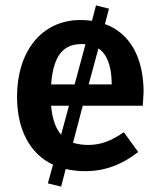

<svg xmlns="http://www.w3.org/2000/svg" viewBox="-20 -618 589 710"><path d="M508 -227C510 -255 511 -272 511 -277C511 -406 460 -496 368 -529L383 -586L335 -598L320 -541C306 -543 292 -544 278 -544C131 -544 43 -424 43 -261C43 -140 89 -50 176 -9L157 60L206 72L223 7C246 12 270 15 295 15C367 15 432 -9 491 -56L438 -129C391 -97 353 -82 306 -82C286 -82 267 -85 250 -90L286 -227ZM281 -455C288 -455 293 -455 296 -454L256 -306H169C177 -411 213 -455 281 -455ZM393 -306H308L344 -439C375 -418 392 -376 393 -312ZM206 -120C185 -144 173 -180 169 -227H235Z"/></svg>

Font: Fira Sans Medium
Style: Regular
Weight: 500
Designer: Carrois Corporate & Edenspiekermann AG
Foundry: Carrois Corporate GbR & Edenspiekermann AG
Version: Version 4.203